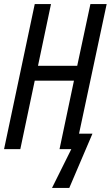

<svg xmlns="http://www.w3.org/2000/svg" viewBox="-20 -734 545 945"><path d="M236 191H321L435 -76H369L505 -714H425L360 -410H167L231 -714H151L0 0H80L151 -337H344L273 0H331Z"/></svg>

Font: Noto Sans ExtraCondensed
Style: Italic
Weight: 400
Width: 2
Italic angle: -12°
Designer: Monotype Design Team
Foundry: Monotype Imaging Inc.
Version: Version 2.013